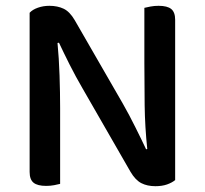

<svg xmlns="http://www.w3.org/2000/svg" viewBox="-20 -634 705 661"><path d="M583 -14Q572 -5 555 1Q538 7 515 7Q487 7 466.5 -3.5Q446 -14 429 -43L264 -330Q253 -349 241.5 -370Q230 -391 219.5 -412Q209 -433 199.5 -452.5Q190 -472 183 -487L178 -486Q183 -434 185 -374.5Q187 -315 187 -262V-1Q180 1 166.5 3.5Q153 6 139 6Q109 6 95.5 -5Q82 -16 82 -42V-590Q92 -601 110.5 -607.5Q129 -614 150 -614Q178 -614 199 -604Q220 -594 237 -565L403 -277Q414 -258 425 -237Q436 -216 446.5 -195Q457 -174 466.5 -154.5Q476 -135 483 -120L487 -121Q479 -197 478 -271.5Q477 -346 477 -417V-607Q485 -609 498 -611.5Q511 -614 526 -614Q556 -614 569.5 -603Q583 -592 583 -566V-14Z"/></svg>

Font: Baloo Paaji 2 Medium
Style: Regular
Weight: 500
Designer: Shuchita Grover, Noopur Datye and Ek Type
Foundry: Ek Type
Version: Version 1.640;hotconv 1.0.111;makeotfexe 2.5.65597; ttfautoh